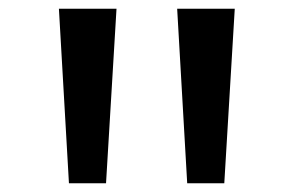

<svg xmlns="http://www.w3.org/2000/svg" viewBox="-20 -856 672 440"><path d="M223 -436H138L115 -836H247ZM494 -436H409L386 -836H518Z"/></svg>

Font: Koeln Type Serif
Style: Bold
Weight: 700
Designer: Eben Sorkin
Foundry: Eben Sorkin
Version: Version 2.002